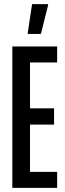

<svg xmlns="http://www.w3.org/2000/svg" viewBox="-20 -914 318 934"><path d="M40 0V-688H258V-610H126V-387H243V-308H126V-78H258V0ZM115 -749V-754L136 -894H214V-889L179 -749Z"/></svg>

Font: Saira UltraCondensed SemiBold
Style: Regular
Weight: 600
Width: 1
Designer: Hector Gatti with collaboration of the Omnibus-Type team
Foundry: Omnibus-Type
Version: Version 1.101